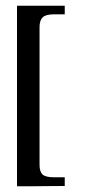

<svg xmlns="http://www.w3.org/2000/svg" viewBox="-20 -554 323 672"><path d="M118.4 23.1Q118.4 47 129.2 56.8Q140 66.5 168.6 66.5H206.6V97Q200.6 97 187.5 97.1Q174.4 97.3 157.8 97.3Q141.2 97.3 122.9 97.6Q104.6 98 88 98Q71.4 98 58.4 98Q45.4 98 39.5 98V-534H206.6V-503.8H168.6Q140 -503.8 129.2 -493.2Q118.4 -482.5 118.4 -458.6Z"/></svg>

Font: Genos Thin
Style: Regular
Weight: 100
Designer: Robert E. Leuschke
Foundry: Robert E. Leuschke
Version: Version 1.010